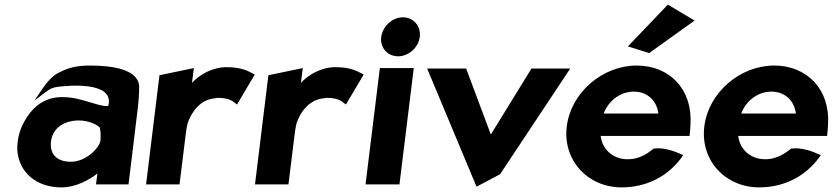

<svg xmlns="http://www.w3.org/2000/svg" viewBox="-20 -789 3611 832"><path d="M239 -476C209 -464 181 -430 163 -403L129 -353L178 -390C195 -403 207 -410 232 -413C273 -418 474 -438 450 -333C450 -331 449 -328 432 -330C396 -334 330 -363 276 -367C250 -369 229 -369 204 -363C140 -346 102 -298 77 -246C61 -212 54 -176 55 -137C63 -41 138 23 246 23C310 23 368 -11 402 -37L396 10H537L577 -320C581 -354 583 -384 583 -415C579 -490 463 -505 369 -505C311 -505 272 -494 239 -476ZM287 -88C227 -88 194 -121 201 -176C208 -236 260 -267 322 -267C366 -267 405 -247 413 -235C416 -219 417 -198 415 -179C412 -151 355 -88 287 -88Z M1084 -466 1076 -470C1065 -475 1035 -498 962 -498C901 -498 845 -466 812 -430L820 -494L671 -463L613 10H758L784 -201C786 -220 789 -237 793 -255C810 -305 849 -358 911 -363C915 -363 920 -365 924 -365C974 -365 990 -349 998 -343L1007 -336Z M1556 -466 1548 -470C1537 -475 1507 -498 1434 -498C1373 -498 1317 -466 1284 -430L1292 -494L1143 -463L1085 10H1230L1256 -201C1258 -220 1261 -237 1265 -255C1282 -305 1321 -358 1383 -363C1387 -363 1392 -365 1396 -365C1446 -365 1462 -349 1470 -343L1479 -336Z M1632 -629C1626 -583 1659 -545 1705 -545C1750 -545 1793 -582 1799 -629C1805 -675 1772 -714 1726 -714C1680 -714 1638 -675 1632 -629ZM1711 10 1773 -494H1626L1564 10Z M2000 -492H1831L2045 20L2147 -34L2451 -492H2283L2107 -206Z M2701 -588 2793 -559 2990 -700 2874 -769ZM2583 -200H2968L2969 -210C2970 -222 2972 -235 2972 -247C2983 -401 2882 -505 2739 -505C2591 -505 2454 -388 2436 -241C2418 -95 2526 23 2674 23C2777 23 2871 -21 2934 -107L2940 -117L2931 -121C2909 -131 2858 -152 2812 -145C2772 -111 2733 -97 2693 -99C2632 -102 2589 -145 2583 -200ZM2833 -297H2596C2615 -349 2665 -392 2727 -392C2785 -392 2826 -353 2833 -297Z M3179 -200H3564L3565 -210C3566 -222 3568 -235 3568 -247C3579 -401 3477 -505 3335 -505C3187 -505 3050 -388 3032 -241C3014 -95 3122 23 3270 23C3373 23 3467 -21 3530 -107L3537 -117L3527 -121C3505 -131 3454 -152 3408 -145C3367 -111 3328 -97 3289 -99C3228 -102 3185 -145 3179 -200ZM3429 -297H3192C3211 -349 3261 -392 3323 -392C3381 -392 3422 -353 3429 -297Z"/></svg>

Font: Bluebird
Style: SfBdObl
Weight: 700
Designer: Jasper
Foundry: Cannot Into Space Fonts
Version: Version 0.98